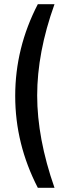

<svg xmlns="http://www.w3.org/2000/svg" viewBox="-20 -756 331 909"><path d="M159 133H238C183 -24 156 -170 156 -304C156 -439 183 -583 238 -736H159C88 -599 52 -454 52 -302C52 -149 88 -5 159 133Z"/></svg>

Font: Perun Medium
Style: Regular
Weight: 500
Foundry: Copyright (c) Stefan Peev, Context Ltd, 2016
Version: Version 1.089